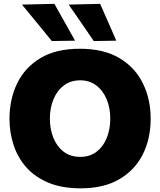

<svg xmlns="http://www.w3.org/2000/svg" viewBox="-20 -988 852 1022"><path d="M409.5 14.5Q309.5 14.5 237.8 -15.5Q166 -45.5 120.2 -97.2Q74.5 -149 52.5 -215.8Q30.5 -282.5 30.5 -355.5Q30.5 -459.5 71.2 -544Q112 -628.5 194.8 -678.5Q277.5 -728.5 404.5 -728.5Q533 -728.5 616.5 -678.2Q700 -628 741 -543.5Q782 -459 782 -356.5Q782 -249.5 739.8 -165.8Q697.5 -82 614.8 -33.8Q532 14.5 409.5 14.5ZM407 -153Q459 -153 494.8 -181Q530.5 -209 548.8 -255.2Q567 -301.5 567 -356.5Q567 -414 547.5 -460.2Q528 -506.5 492 -533.5Q456 -560.5 407 -560.5Q356 -560.5 319.8 -533Q283.5 -505.5 264.5 -459.2Q245.5 -413 245.5 -356.5Q245.5 -301 264 -254.8Q282.5 -208.5 318.5 -180.8Q354.5 -153 407 -153ZM256 -769.5Q217.5 -816.5 178 -865Q138.5 -913 97 -963.5L269.5 -967.5Q297 -918 324.5 -869.5Q352 -820.5 379.5 -771.5ZM479 -769.5Q447 -816.5 413.8 -864.8Q380.5 -913 345.5 -963.5L513 -967.5Q534.5 -918 556 -870Q577 -821.5 599 -771.5Z"/></svg>

Font: Heraclito ExtraBold
Style: Regular
Weight: 800
Designer: Kostas Bartsokas (font) & Cristiano Sobral (main changes)
Foundry: Kostas Bartsokas (font) & Cristiano Sobral (main changes)
Version: Version 1.00;July 8, 2020;FontCreator 13.0.0.2655 64-bit